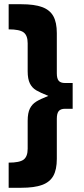

<svg xmlns="http://www.w3.org/2000/svg" viewBox="-20 -763 396 909"><path d="M324 -370V-248H288Q267 -248 258 -237Q249 -226 249 -201V-11Q249 40 232.5 69.5Q216 99 179.5 112.5Q143 126 80 126H21V7Q73 7 92 -7.5Q111 -22 111 -59V-191Q111 -228 121.5 -249Q132 -270 151.5 -282Q171 -294 209 -309Q171 -324 151.5 -335.5Q132 -347 121.5 -368Q111 -389 111 -426V-558Q111 -595 92 -609.5Q73 -624 21 -624V-743H80Q143 -743 179.5 -729.5Q216 -716 232.5 -686.5Q249 -657 249 -606V-416Q249 -391 258 -380.5Q267 -370 288 -370Z"/></svg>

Font: TypoPRO Montserrat Alternates
Style: Regular
Weight: 600
Designer: Julieta Ulanovsky
Foundry: Julieta Ulanovsky
Version: Version 6.001